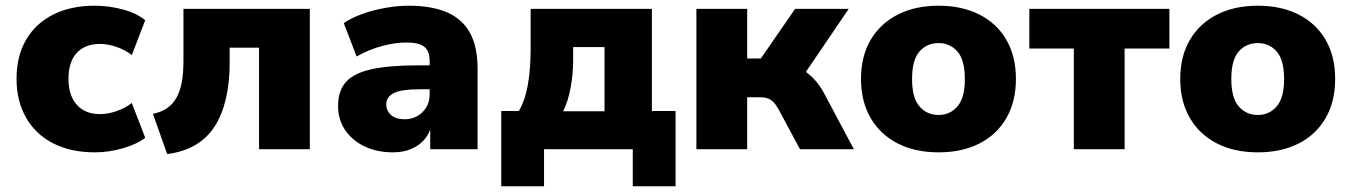

<svg xmlns="http://www.w3.org/2000/svg" viewBox="-20 -523 4738 673"><path d="M312 11Q229 11 167.5 -20Q106 -51 72 -109.5Q38 -168 38 -247Q38 -327 72 -384.5Q106 -442 167.5 -472.5Q229 -503 312 -503Q361 -503 410 -490Q459 -477 489 -452L442 -330Q419 -348 388.5 -358.5Q358 -369 331 -369Q278 -369 249 -337.5Q220 -306 220 -247Q220 -189 249 -156Q278 -123 331 -123Q358 -123 388.5 -133.5Q419 -144 442 -162L489 -40Q459 -17 410 -3Q361 11 312 11Z M566 17 516 -124Q545 -130 565 -143.5Q585 -157 598 -179.5Q611 -202 617 -234Q623 -266 623 -309V-492H1066V0H888V-356H785V-303Q785 -232 771.5 -175.5Q758 -119 731.5 -78.5Q705 -38 663.5 -14Q622 10 566 17Z M1358 11Q1301 11 1257.5 -10Q1214 -31 1189.5 -67.5Q1165 -104 1165 -151Q1165 -205 1193 -236Q1221 -267 1283 -280.5Q1345 -294 1448 -294H1503V-210H1448Q1419 -210 1397.5 -207Q1376 -204 1362 -197.5Q1348 -191 1341 -181Q1334 -171 1334 -158Q1334 -135 1350.5 -120Q1367 -105 1398 -105Q1423 -105 1442.5 -116Q1462 -127 1474 -146.5Q1486 -166 1486 -192V-308Q1486 -344 1467.5 -359Q1449 -374 1404 -374Q1366 -374 1320 -362Q1274 -350 1230 -325L1185 -442Q1211 -460 1249.5 -474Q1288 -488 1331.5 -495.5Q1375 -503 1412 -503Q1494 -503 1547.5 -479.5Q1601 -456 1627.5 -407.5Q1654 -359 1654 -283V0H1488V-93H1494Q1489 -61 1471 -38Q1453 -15 1424 -2Q1395 11 1358 11Z M1737 130V-134H1799Q1814 -161 1822.5 -191.5Q1831 -222 1835.5 -263Q1840 -304 1840 -359V-492H2265V-134H2348V130H2198V0H1887V130ZM1954 -133H2099V-358H1989V-311Q1989 -263 1980 -215Q1971 -167 1954 -133Z M2421 0V-492H2599V-318H2647L2767 -492H2955L2781 -236L2748 -294Q2774 -291 2796 -277Q2818 -263 2836 -243Q2854 -223 2867 -199L2973 0H2784L2709 -140Q2700 -156 2691 -165Q2682 -174 2671 -178Q2660 -182 2645 -182H2599V0Z M3270 11Q3188 11 3127 -20Q3066 -51 3032 -109Q2998 -167 2998 -246Q2998 -326 3032 -383.5Q3066 -441 3127 -472Q3188 -503 3270 -503Q3352 -503 3413 -472Q3474 -441 3507.5 -383.5Q3541 -326 3541 -246Q3541 -167 3507.5 -109Q3474 -51 3413 -20Q3352 11 3270 11ZM3270 -120Q3310 -120 3336 -150Q3362 -180 3362 -246Q3362 -313 3336 -342.5Q3310 -372 3270 -372Q3229 -372 3203 -342.5Q3177 -313 3177 -246Q3177 -180 3203 -150Q3229 -120 3270 -120Z M3744 0V-353H3588V-492H4079V-353H3922V0Z M4389 11Q4307 11 4246 -20Q4185 -51 4151 -109Q4117 -167 4117 -246Q4117 -326 4151 -383.5Q4185 -441 4246 -472Q4307 -503 4389 -503Q4471 -503 4532 -472Q4593 -441 4626.5 -383.5Q4660 -326 4660 -246Q4660 -167 4626.5 -109Q4593 -51 4532 -20Q4471 11 4389 11ZM4389 -120Q4429 -120 4455 -150Q4481 -180 4481 -246Q4481 -313 4455 -342.5Q4429 -372 4389 -372Q4348 -372 4322 -342.5Q4296 -313 4296 -246Q4296 -180 4322 -150Q4348 -120 4389 -120Z"/></svg>

Font: Nunito Sans 12pt Black
Style: Regular
Weight: 900
Designer: Vernon Adams
Foundry: Vernon Adams
Version: Version 3.101;gftools[0.9.27]